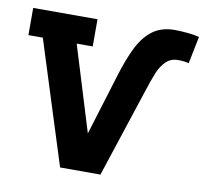

<svg xmlns="http://www.w3.org/2000/svg" viewBox="-82 -843 992 932"><g transform="rotate(10 413.5 -377.0)"><path d="M81 -606H10V-740H327V-606H248L377 -186L467 -479Q496 -575 526 -633.5Q556 -692 599 -723Q642 -754 706 -754Q733 -754 769.5 -750.5Q806 -747 827 -741L800 -607Q776 -613 747 -613Q711 -613 687.5 -590Q664 -567 649 -531Q634 -495 611 -423L472 0H273Z"/></g></svg>

Font: Arvo
Style: Bold
Weight: 700
Designer: Anton Koovit (Cyrillic Expansion: Cyreal)
Foundry: Anton Koovit, Yassin Baggar
Version: Version 3.000